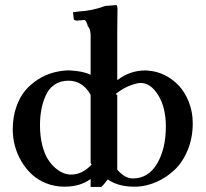

<svg xmlns="http://www.w3.org/2000/svg" viewBox="-20 -718 805 750"><path d="M334 -81.1V-347.2Q333.5 -347.7 333 -349.1Q332.5 -350.6 332 -351.1Q301.3 -402.8 247.1 -402.8Q215.3 -402.8 192.6 -387Q169.9 -371.1 158.2 -344.2Q146.5 -317.4 141.4 -289.1Q136.2 -260.7 136.2 -229Q136.2 -186.5 144.8 -152.3Q153.3 -118.2 166.5 -96.9Q179.7 -75.7 196.5 -61.5Q213.4 -47.4 228.5 -41.7Q243.7 -36.1 257.8 -36.1Q301.8 -36.1 337.9 -75.2ZM438 -346.2V-57.1Q438 -56.6 438.5 -55.7Q439 -54.7 439 -54.2Q467.8 -21 499 -21Q559.6 -21 593.8 -79.1Q627.9 -137.2 627.9 -224.1Q627.9 -297.4 598.4 -345.7Q568.8 -394 528.8 -394Q516.6 -394 489.3 -384.3Q461.9 -374.5 432.1 -351.1ZM265.1 -669.9Q268.6 -670.4 275.1 -671.4Q281.7 -672.4 285.2 -672.9Q341.8 -675.8 391.1 -694.8Q399.4 -695.3 414.1 -696.5Q428.7 -697.8 435.1 -698.2Q439 -692.9 439 -683.1Q439 -675.8 438.5 -644.3Q438 -612.8 438 -589.8V-404.8Q487.3 -442.9 548.8 -442.9Q556.2 -442.9 559.1 -441.9Q592.8 -439.9 624.3 -424.1Q655.8 -408.2 679.7 -382.1Q703.6 -356 718.3 -317.9Q732.9 -279.8 732.9 -236.8Q732.9 -179.7 713.4 -132.1Q693.8 -84.5 661.9 -54.4Q629.9 -24.4 591.8 -7.6Q553.7 9.3 514.2 11.2H498Q439.5 9.8 400.9 -17.1Q382.8 6.3 376 12.2H334V-19Q293.9 11.2 231.9 11.2Q193.8 11.2 160.6 -2Q127.4 -15.1 103.8 -37.4Q80.1 -59.6 63.2 -88.4Q46.4 -117.2 38.1 -148.7Q29.8 -180.2 29.8 -211.9Q29.8 -260.3 43.5 -299.8Q57.1 -339.4 78.9 -364.7Q100.6 -390.1 128.9 -408Q157.2 -425.8 185.3 -433.6Q213.4 -441.4 241.2 -442.9H252.9Q304.7 -440.4 334 -425.8V-560.1V-583Q332.5 -607.4 323.2 -615.2Q317.4 -638.7 309.1 -640.1Q295.4 -638.2 289.1 -638.2Q280.8 -636.7 274.4 -638.4Q268.1 -640.1 268.1 -644Q268.1 -645.5 267.6 -648.7Q267.1 -651.9 267.1 -653.8Q266.6 -656.2 266.1 -661.9Q265.6 -667.5 265.1 -669.9Z"/></svg>

Font: Common Serif SemiBold
Style: Regular
Weight: 600
Designer: Philipp H. Poll, Khaled Hosny
Foundry: Stefan Peev, Context Ltd.
Version: Version 1.026